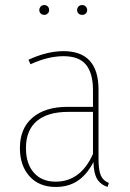

<svg xmlns="http://www.w3.org/2000/svg" viewBox="-20 -732 516 762"><path d="M412 -6 407 10Q378 0 365 -22.5Q352 -45 351 -89Q325 -39 288.5 -14.5Q252 10 201 10Q135 10 97 -32.5Q59 -75 59 -144Q59 -223 109.5 -265.5Q160 -308 248 -308H349V-374Q349 -441 321.5 -475Q294 -509 232 -509Q171 -509 101 -477L93 -495Q167 -529 232 -529Q371 -529 371 -376V-102Q371 -57 380 -36Q389 -15 412 -6ZM349 -121V-288H251Q169 -288 126 -251.5Q83 -215 83 -144Q83 -82 114.5 -46.5Q146 -11 201 -11Q300 -11 349 -121ZM175 -692Q175 -684 169.5 -678.5Q164 -673 155 -673Q147 -673 141.5 -678.5Q136 -684 136 -692Q136 -700 141.5 -706Q147 -712 155 -712Q164 -712 169.5 -706.5Q175 -701 175 -692ZM326 -692Q326 -684 320.5 -678.5Q315 -673 306 -673Q297 -673 291.5 -678.5Q286 -684 286 -692Q286 -700 291.5 -706Q297 -712 306 -712Q315 -712 320.5 -706Q326 -700 326 -692Z"/></svg>

Font: Fira Sans Condensed Thin
Style: Regular
Weight: 250
Width: 3
Designer: Carrois Corporate & Edenspiekermann AG
Foundry: Carrois Corporate GbR & Edenspiekermann AG
Version: Version 4.203